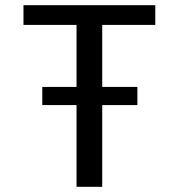

<svg xmlns="http://www.w3.org/2000/svg" viewBox="-20 -720 690 740"><path d="M275 0V-315H143V-385H275V-624H70.5V-700H578.5V-624H374V-385H509.5V-315H374V0Z"/></svg>

Font: Trispace
Style: Regular
Weight: 400
Designer: Tyler Finck
Foundry: Etcetera Type Company
Version: Version 1.210; ttfautohint (v1.8.3)